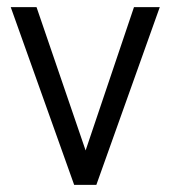

<svg xmlns="http://www.w3.org/2000/svg" viewBox="-20 -516 476 536"><path d="M187 0 10 -496H82L219 -96L354 -496H426L249 0Z"/></svg>

Font: Atkinson Hyperlegible Next Light
Style: Regular
Weight: 300
Designer: Elliott Scott, Megan Eiswerth, Linus Boman, Theodore Petrosky, Letters from Sweden
Foundry: Applied Design Works, Letters from Sweden
Version: Version 2.001